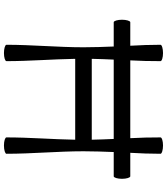

<svg xmlns="http://www.w3.org/2000/svg" viewBox="45 -898 866 997"><g transform="rotate(90 478.5 -400.0)"><path d="M96 -557H222C224 -505 226 -453 226 -400C226 -267 213 -133 213 0C213 7 233 13 256 13C279 13 298 7 298 0C298 -119 288 -238 286 -357H706C704 -238 694 -119 694 0C694 7 713 13 736 13C759 13 779 7 779 0C779 -133 766 -267 766 -400C766 -453 768 -505 770 -557H896C903 -557 909 -577 909 -600C909 -623 903 -643 896 -643H774C777 -695 779 -747 779 -800C779 -807 759 -813 736 -813C713 -813 694 -807 694 -800C694 -747 695 -695 698 -643H294C297 -695 298 -747 298 -800C298 -807 279 -813 256 -813C233 -813 213 -807 213 -800C213 -747 215 -695 218 -643H96C89 -643 83 -623 83 -600C83 -577 89 -557 96 -557ZM286 -443C287 -481 288 -519 290 -557H702C704 -519 705 -481 706 -443Z"/></g></svg>

Font: Nupuram Expanded Light
Style: Regular
Weight: 300
Width: 7
Designer: Santhosh Thottingal (santhosh.thottingal@gmail.com)
Foundry: SMC
Version: Version 1.000